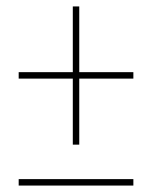

<svg xmlns="http://www.w3.org/2000/svg" viewBox="-20 -592 505 596"><path d="M206 -143H226V-348H394V-368H226V-572H206V-368H38V-348H206ZM38 -16H394V-36H38Z"/></svg>

Font: Noto Serif Display Condensed Light
Style: Italic
Weight: 300
Width: 3
Italic angle: -12°
Designer: Monotype Design Team
Foundry: Monotype Imaging Inc.
Version: Version 2.009